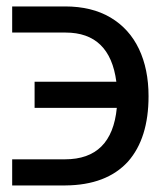

<svg xmlns="http://www.w3.org/2000/svg" viewBox="-20 -565 501 585"><path d="M370.1 -72.8Q304.7 -1 179.2 0H17.1V-79.6H178.2Q320.8 -79.6 335.9 -236.3H85.4V-315.9H334.5Q314.9 -465.8 179.7 -465.8H17.1V-545.4H178.2Q259.8 -545.4 316.9 -511.5Q374 -477.5 403.3 -416Q432.6 -354.5 432.6 -272Q432.6 -143.6 370.1 -72.8Z"/></svg>

Font: SG Kara Bold
Style: Regular
Weight: 400
Designer: Damoon Khanjanzadeh
Version: Version 1.000